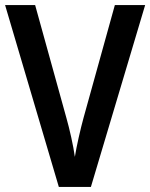

<svg xmlns="http://www.w3.org/2000/svg" viewBox="-20 -734 590 754"><path d="M550 -714H431L308 -271C296 -227 281 -162 274 -118C268 -162 253 -228 241 -270L118 -714H0L211 0H337Z"/></svg>

Font: Noto Sans UI SemiCondensed Medium
Style: Regular
Weight: 500
Width: 4
Designer: Monotype Design Team
Foundry: Monotype Imaging Inc.
Version: Version 1.901